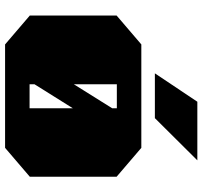

<svg xmlns="http://www.w3.org/2000/svg" viewBox="-40 -738 778 737"><g transform="rotate(90 348.5 -369.0)"><path d="M261 -575 370 -738H595L433 -575ZM150 0 39 -95V-428L150 -523H547L658 -428V-95L547 0ZM303 -264 395 -411V-429H303ZM303 -94H395V-260L303 -113Z"/></g></svg>

Font: Tomorrow ExtraBold
Style: Regular
Weight: 800
Designer: Tony de Marco, Monica Rizzolli
Foundry: Just in Type
Version: Version 2.002